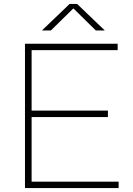

<svg xmlns="http://www.w3.org/2000/svg" viewBox="-20 -964 682 984"><path d="M108 0V-740H583V-707H142V-397H533V-364H142V-33H588V0ZM195 -808 337 -944H375L517 -808H471L356 -921L241 -808Z"/></svg>

Font: Encode Sans Exp Th
Style: Regular
Weight: 100
Width: 7
Designer: Multiple Designers
Foundry: Impallari Type
Version: Version 3.002; ttfautohint (v1.8.3) -l 8 -r 50 -G 200 -x 14 